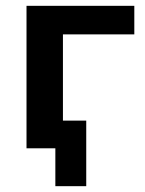

<svg xmlns="http://www.w3.org/2000/svg" viewBox="-20 -509 497 659"><path d="M170 130V0H78V-95H276V130ZM71 0V-489H441V-391H196V0Z"/></svg>

Font: Nunito Sans 12pt ExtraLight
Style: Regular
Weight: 200
Designer: Vernon Adams
Foundry: Vernon Adams
Version: Version 3.101;gftools[0.9.27]